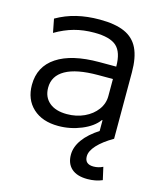

<svg xmlns="http://www.w3.org/2000/svg" viewBox="-112 -612 769 913"><g transform="rotate(15 272.5 -156.0)"><path d="M205 10Q126 10 80 -32.5Q34 -75 34 -147Q34 -237 107 -285.5Q180 -334 316 -334H399Q399 -405 366.5 -434Q334 -463 257 -463Q204 -463 158.5 -450.5Q113 -438 67 -411L54 -478Q101 -505 153 -517.5Q205 -530 266 -530Q342 -530 388.5 -509.5Q435 -489 456.5 -444.5Q478 -400 478 -327V0H402V-71H399Q373 -35 318.5 -12.5Q264 10 205 10ZM230 -55Q277 -55 315.5 -73Q354 -91 376.5 -121.5Q399 -152 399 -189V-273H326Q220 -273 166 -242.5Q112 -212 112 -154Q112 -108 143 -81.5Q174 -55 230 -55ZM404 218Q353 218 326 194Q299 170 299 126Q299 88 325.5 51Q352 14 405 -20L478 0Q428 29 401 58.5Q374 88 374 114Q374 153 417 153Q441 153 463 142L477 204Q445 218 404 218Z"/></g></svg>

Font: M PLUS 2
Style: Regular
Weight: 400
Designer: Coji Morishita
Foundry: UNDERFOREST DESIGN
Version: Version 1.001